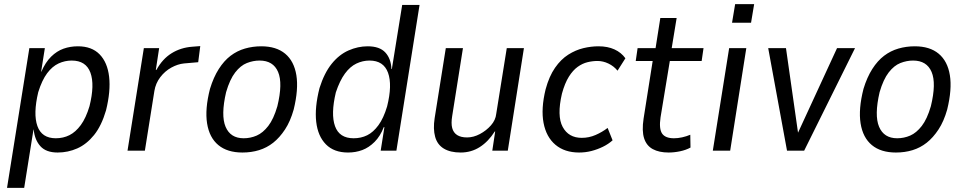

<svg xmlns="http://www.w3.org/2000/svg" viewBox="-20 -729 4665 929"><path d="M14 180 122 -496H197L179 -382H180Q200 -428 227.5 -455Q255 -482 287.5 -493.5Q320 -505 357 -505Q424 -505 462 -466Q500 -427 508 -357.5Q516 -288 493 -195Q471 -120 435 -75.5Q399 -31 354 -11Q309 9 259 9Q203 9 175.5 -21.5Q148 -52 143 -102H142L97 180ZM250 -60Q286 -60 316 -75Q346 -90 371 -124Q396 -158 413 -215Q439 -319 417.5 -377.5Q396 -436 327 -436Q294 -436 263.5 -422Q233 -408 208 -374.5Q183 -341 165 -283Q140 -178 161 -119Q182 -60 250 -60Z M597 0 676 -496H750L734 -391H737Q766 -444 810.5 -471.5Q855 -499 911 -503L949 -506L939 -428L870 -422Q840 -419 809 -402Q778 -385 755.5 -355.5Q733 -326 727 -289L681 0Z M1153 9Q1080 9 1036.5 -27Q993 -63 982 -132Q971 -201 996 -299Q1013 -355 1038.5 -395Q1064 -435 1095.5 -459Q1127 -483 1165 -494Q1203 -505 1244 -505Q1317 -505 1360 -469Q1403 -433 1414 -365Q1425 -297 1401 -199Q1385 -142 1359 -102.5Q1333 -63 1302 -38.5Q1271 -14 1233.5 -2.5Q1196 9 1153 9ZM1159 -60Q1192 -60 1222 -73Q1252 -86 1278 -119.5Q1304 -153 1322 -215Q1349 -326 1325.5 -381Q1302 -436 1236 -436Q1205 -436 1174.5 -424Q1144 -412 1118 -378.5Q1092 -345 1074 -283Q1048 -171 1071.5 -115.5Q1095 -60 1159 -60Z M1664 9Q1596 9 1557 -30.5Q1518 -70 1510 -139.5Q1502 -209 1526 -303Q1549 -376 1585 -420.5Q1621 -465 1666.5 -485Q1712 -505 1759 -505Q1817 -505 1844.5 -475Q1872 -445 1874 -395H1876L1926 -705H2010L1898 0H1822L1840 -114H1837Q1820 -70 1792.5 -42.5Q1765 -15 1733 -3Q1701 9 1664 9ZM1691 -60Q1727 -60 1756.5 -74.5Q1786 -89 1811 -123Q1836 -157 1853 -214Q1879 -318 1857.5 -377Q1836 -436 1768 -436Q1735 -436 1704.5 -421.5Q1674 -407 1649 -373Q1624 -339 1605 -282Q1580 -177 1601 -118.5Q1622 -60 1691 -60Z M2209 9Q2159 9 2127.5 -10Q2096 -29 2085.5 -67Q2075 -105 2083 -157L2137 -496H2220L2168 -168Q2162 -132 2168 -109.5Q2174 -87 2192 -75.5Q2210 -64 2240 -64Q2271 -64 2302 -80.5Q2333 -97 2355.5 -122.5Q2378 -148 2381 -178L2432 -496H2515L2437 0H2362L2376 -93H2374Q2343 -44 2301.5 -17.5Q2260 9 2209 9Z M2782 9Q2712 9 2667.5 -28.5Q2623 -66 2610 -134.5Q2597 -203 2620 -297Q2637 -360 2665.5 -401Q2694 -442 2729.5 -464.5Q2765 -487 2802.5 -496Q2840 -505 2876 -505Q2920 -505 2953 -490Q2986 -475 3006 -447L2968 -387Q2950 -409 2924 -421.5Q2898 -434 2871 -434Q2847 -434 2822.5 -428Q2798 -422 2775 -405.5Q2752 -389 2732.5 -358Q2713 -327 2699 -276Q2674 -168 2702.5 -115Q2731 -62 2795 -62Q2830 -62 2862 -76Q2894 -90 2920 -110L2944 -50Q2924 -32 2897.5 -19Q2871 -6 2842 1.5Q2813 9 2782 9Z M3215 9Q3169 9 3138.5 -7.5Q3108 -24 3096.5 -60Q3085 -96 3094 -155L3138 -434H3056L3065 -496H3152L3175 -642H3254L3230 -496H3384L3375 -434H3221L3176 -161Q3168 -106 3183.5 -83Q3199 -60 3241 -60Q3260 -60 3280.5 -64.5Q3301 -69 3320 -77L3321 -15Q3299 -3 3270.5 3Q3242 9 3215 9Z M3522 -619 3537 -709H3629L3614 -619ZM3429 0 3508 -496H3591L3513 0Z M3788 0 3697 -496H3783L3842 -82H3839L4030 -496H4117L3871 0Z M4315 9Q4242 9 4198.5 -27Q4155 -63 4144 -132Q4133 -201 4158 -299Q4175 -355 4200.5 -395Q4226 -435 4257.5 -459Q4289 -483 4327 -494Q4365 -505 4406 -505Q4479 -505 4522 -469Q4565 -433 4576 -365Q4587 -297 4563 -199Q4547 -142 4521 -102.5Q4495 -63 4464 -38.5Q4433 -14 4395.5 -2.5Q4358 9 4315 9ZM4321 -60Q4354 -60 4384 -73Q4414 -86 4440 -119.5Q4466 -153 4484 -215Q4511 -326 4487.5 -381Q4464 -436 4398 -436Q4367 -436 4336.5 -424Q4306 -412 4280 -378.5Q4254 -345 4236 -283Q4210 -171 4233.5 -115.5Q4257 -60 4321 -60Z"/></svg>

Font: Nunito Sans 7pt Condensed
Style: Italic
Weight: 400
Width: 3
Italic angle: -9°
Designer: Vernon Adams
Foundry: Vernon Adams
Version: Version 3.101;gftools[0.9.27]